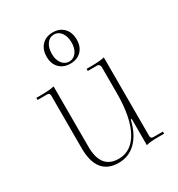

<svg xmlns="http://www.w3.org/2000/svg" viewBox="-161 -757 808 874"><g transform="rotate(-30 243.0 -320.5)"><path d="M166 -570Q166 -608 187.5 -630.5Q209 -653 245 -653Q281 -653 302.5 -630.5Q324 -608 324 -570Q324 -533 302.5 -511Q281 -489 245 -489Q209 -489 187.5 -511Q166 -533 166 -570ZM297 -570Q297 -602 282.5 -622Q268 -642 245 -642Q222 -642 207.5 -622Q193 -602 193 -570Q193 -539 207.5 -519.5Q222 -500 245 -500Q268 -500 282.5 -519.5Q297 -539 297 -570ZM210 12Q96 12 96 -131V-406Q96 -421 82 -421H32V-432H55Q102 -432 126 -438V-121Q126 -4 219 -4Q286 -4 323 -73Q360 -142 360 -267V-405Q360 -411 356 -416Q352 -421 346 -421H296V-432H320Q366 -432 390 -438V-25Q390 -11 404 -11H454V0H417Q382 0 360 6V-132H355Q339 -63 301.5 -25.5Q264 12 210 12Z"/></g></svg>

Font: Arapey Thin-Display
Style: Regular
Weight: 100
Designer: Eduardo Rodriguez Tunni
Foundry: Eduardo Rodriguez Tunni
Version: Version 4.000